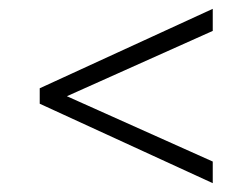

<svg xmlns="http://www.w3.org/2000/svg" viewBox="-20 -553 571 435"><path d="M462 -138 70 -318V-353L462 -533V-483L107 -324V-346L462 -187Z"/></svg>

Font: Outfit Thin ExtraLight
Style: Regular
Weight: 250
Version: Version 1.100;gftools[0.9.27]